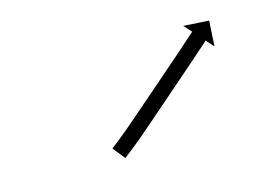

<svg xmlns="http://www.w3.org/2000/svg" viewBox="-34 -441 324 238"><g transform="rotate(-10 127.5 -322.0)"><path d="M95.9 -263.2C95.4 -262.7 94.9 -262.3 94.4 -261.8L108.1 -247.3C108.6 -247.7 109.1 -248.2 109.6 -248.6L109.6 -248.6L109.6 -248.6C111 -249.9 112.3 -251.2 113.7 -252.5C115.8 -254.5 117.9 -256.5 120 -258.4L120.1 -258.5L120.1 -258.5C122.7 -261 125.4 -263.5 128 -266.1C128 -266.1 128 -266.1 128 -266.1C128.1 -266.2 128.1 -266.2 128.1 -266.2C131.2 -269.3 134.2 -272.4 137.3 -275.6C140.7 -279.1 144.2 -282.7 147.7 -286.3C151.4 -290.1 155.1 -293.9 158.8 -297.8C162.6 -301.7 166.4 -305.7 170.3 -309.6C174.1 -313.6 177.9 -317.5 181.7 -321.5C185.4 -325.3 189.1 -329.2 192.8 -333C196.3 -336.6 199.7 -340.2 203.2 -343.8C206.3 -347 209.4 -350.2 212.4 -353.4C215 -356.1 217.6 -358.9 220.2 -361.6C222.2 -363.7 224.2 -365.8 226.2 -367.9C227.5 -369.3 228.8 -370.6 230.1 -372C230.5 -372.5 231 -372.9 231.4 -373.4L241 -364.4L240 -397.1L207.3 -396.2L216.9 -387.1C216.4 -386.7 216 -386.2 215.5 -385.7C214.3 -384.3 213 -383 211.7 -381.7C209.7 -379.6 207.7 -377.5 205.7 -375.4C203.2 -372.7 200.6 -369.9 198 -367.2C194.9 -364 191.8 -360.8 188.8 -357.6C185.3 -354 181.9 -350.4 178.4 -346.9C174.7 -343 171 -339.2 167.4 -335.4C163.5 -331.4 159.7 -327.5 155.9 -323.5C152.1 -319.6 148.2 -315.6 144.4 -311.7C140.7 -307.9 137 -304 133.3 -300.2C129.8 -296.6 126.4 -293 122.9 -289.5C119.9 -286.4 117 -283.3 113.9 -280.3C113.9 -280.3 114 -280.3 114 -280.4C114 -280.4 114 -280.4 114 -280.4C111.5 -277.9 108.9 -275.4 106.3 -273L106.3 -273L106.4 -273C104.3 -271.1 102.2 -269.1 100.1 -267.1C98.7 -265.8 97.3 -264.5 95.9 -263.2L95.9 -263.2Z"/></g></svg>

Font: FRB American Cursive Just Arrows
Style: Bold Italic
Weight: 700
Italic angle: -25°
Version: Version 2.0;Modular Font Editor K font №1